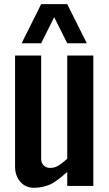

<svg xmlns="http://www.w3.org/2000/svg" viewBox="-20 -891 524 920"><path d="M239.7 -808.6 177.2 -683.6H83.5L177.2 -871.1H302.2L396 -683.6H302.2ZM302.2 -67.4Q283.7 -51.3 275.1 -43.9Q266.6 -36.6 249 -24.2Q231.4 -11.7 218 -6.1Q204.6 -0.5 184.6 4.2Q164.6 8.8 143.1 8.8Q102.1 8.8 77.1 -20.3Q52.2 -49.3 52.2 -92.3V-625H177.2V-130.4Q177.2 -110.8 189.2 -98.6Q201.2 -86.4 220.2 -86.4Q230.5 -86.4 240.2 -88.9Q250 -91.3 259.5 -97.4Q269 -103.5 274.4 -107.2Q279.8 -110.8 289.8 -119.6Q299.8 -128.4 302.2 -130.4V-625H427.2V0H302.2Z"/></svg>

Font: OswaldRegular
Style: Regular
Weight: 400
Designer: vernon adams
Foundry: vernon adams
Version: Version 1.000